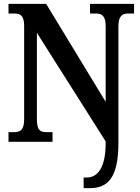

<svg xmlns="http://www.w3.org/2000/svg" viewBox="-20 -734 727 994"><path d="M413 240H446C540 240 593 183 593 6V-597C593 -652 614 -664 643 -664H674V-714H446V-664H478C505 -664 527 -653 527 -601V-207L219 -714H24V-664H55C82 -664 105 -656 105 -601V-117C105 -58 83 -50 51 -50H24V0H252V-50H220C189 -50 171 -58 171 -117V-564L527 -2V9C527 135 484 185 430 185H413Z"/></svg>

Font: Noto Serif Bengali Condensed
Style: Bold
Weight: 700
Width: 3
Designer: Juan Bruce, Universal Thirst, Indian Type Foundry and the Monotype Design Team.
Foundry: Monotype Imaging Inc.
Version: Version 2.003